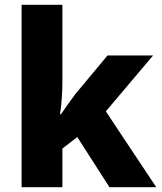

<svg xmlns="http://www.w3.org/2000/svg" viewBox="-20 -780 673 800"><path d="M240 -440Q240 -410 237.5 -372Q235 -334 230 -304H234Q245 -320 263 -345.5Q281 -371 294 -388L428 -549H618L421 -316L631 0H436L302 -209L240 -161V0H70V-760H240Z"/></svg>

Font: Noto Sans Lao Looped ExtraBold
Style: Regular
Weight: 800
Designer: Mark Frömberg, Ben Mitchell
Foundry: The Fontpad Ltd
Version: Version 1.002; ttfautohint (v1.8.4.7-5d5b)